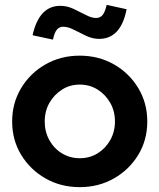

<svg xmlns="http://www.w3.org/2000/svg" viewBox="-20 -760 656 790"><path d="M308 10Q230 10 167 -26Q104 -62 67 -123Q30 -184 30 -260Q30 -336 67 -397.5Q104 -459 167 -495Q230 -531 308 -531Q386 -531 449 -495Q512 -459 549 -397.5Q586 -336 586 -260Q586 -184 549 -123Q512 -62 449 -26Q386 10 308 10ZM308 -109Q349 -109 381.5 -129Q414 -149 433.5 -183.5Q453 -218 453 -260Q453 -303 433.5 -337Q414 -371 381.5 -391.5Q349 -412 308 -412Q268 -412 235.5 -391.5Q203 -371 183.5 -337Q164 -303 164 -260Q164 -218 183 -183.5Q202 -149 235 -129Q268 -109 308 -109ZM198 -597 114 -615Q141 -736 228 -736Q256 -736 282.5 -723.5Q309 -711 333 -698.5Q357 -686 375 -686Q392 -686 402 -698Q412 -710 419 -740L501 -722Q477 -600 388 -600Q361 -600 334.5 -612.5Q308 -625 284 -637.5Q260 -650 240 -650Q224 -650 214 -638Q204 -626 198 -597Z"/></svg>

Font: Red Hat Display
Style: Bold
Weight: 700
Designer: Pentagram, MCKL
Foundry: Pentagram, MCKL
Version: Version 1.023; ttfautohint (v1.8.3)